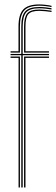

<svg xmlns="http://www.w3.org/2000/svg" viewBox="-20 -826 247 846"><path d="M73.8 0V-582.8H26.5V-588.5H73.8V-709.2Q73.8 -757.2 91.5 -776.2Q109.2 -795.2 153.5 -795.2Q166 -795.2 182 -793.5Q198 -791.8 207 -789.8V-784.2Q196.8 -786.2 180.8 -787.9Q164.8 -789.5 153.5 -789.5Q112.2 -789.5 96.1 -772Q80 -754.5 80 -709.2V-588.5H195.8V-582.8H80V0ZM61.8 0V-571H26.5V-576.8H67.8V0ZM86 0V-576.8H195.8V-571H92.2V0ZM26.5 -594.2V-600H61.5V-709.2Q61.5 -761 82.1 -783.8Q102.8 -806.5 153.5 -806.5Q165.5 -806.5 182.1 -804.6Q198.8 -802.8 207 -800.2V-794.8Q198 -797.2 182 -799Q166 -800.8 153.5 -800.8Q106.5 -800.8 87.1 -780Q67.8 -759.2 67.8 -709.2V-594.2ZM86 -594.2V-709.2Q86 -750.5 100 -767.2Q114 -784 153.5 -784Q163.5 -784 179.9 -782.4Q196.2 -780.8 207 -778.8V-773.2Q195.5 -775 179.8 -776.6Q164 -778.2 153.5 -778.2Q118.2 -778.2 105.2 -763.9Q92.2 -749.5 92.2 -709.2V-600H195.8V-594.2Z"/></svg>

Font: Big Shoulders Inline Display Thin ExtraLight
Style: Regular
Weight: 250
Version: Version 2.002